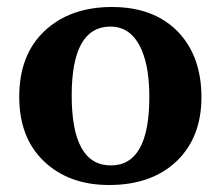

<svg xmlns="http://www.w3.org/2000/svg" viewBox="-20 -521 629 549"><path d="M556 -243Q556 -130 487 -62Q415 8 292 8Q177 8 106 -59.5Q35 -127 35 -244Q35 -365 108 -433Q181 -501 300 -501Q421 -501 490 -429Q556 -359 556 -243ZM407 -244Q407 -325 386 -376Q357 -445 296 -445Q185 -445 185 -248Q185 -48 297 -48Q407 -48 407 -244Z"/></svg>

Font: Apparatus SIL
Style: Bold
Weight: 700
Version: Version 1.0